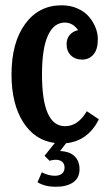

<svg xmlns="http://www.w3.org/2000/svg" viewBox="-20 -529 413 732"><path d="M311 -105 356.9 -74.2Q315.9 8.3 231.9 17.1L209 46.9Q245.6 48.3 264.4 66.7Q283.2 85 283.2 116.2Q283.2 149.4 258.8 166.3Q234.4 183.1 191.9 183.1Q152.3 183.1 123 166L139.2 127.9Q165 141.1 189 141.1Q206.1 141.1 216.1 133.1Q226.1 125 226.1 109.9Q226.1 95.2 216.8 87.6Q207.5 80.1 191.9 80.1Q180.7 80.1 168.9 84L149.9 64.9L189 16.1Q112.8 6.3 68.4 -63.2Q23.9 -132.8 23.9 -245.1Q23.9 -366.7 75.9 -437.7Q127.9 -508.8 214.8 -508.8Q248.5 -508.8 275.9 -496.6Q303.2 -484.4 319.6 -464.8Q335.9 -445.3 344.5 -423.3Q353 -401.4 353 -379.9Q353 -340.3 336.2 -321Q319.3 -301.8 293 -301.8Q266.6 -301.8 250.2 -317.9Q233.9 -334 233.9 -360.8Q233.9 -381.8 245.8 -395.8Q257.8 -409.7 277.8 -414.1Q257.8 -442.9 227.1 -442.9Q185.1 -442.9 162.6 -393.3Q140.1 -343.8 140.1 -245.1Q140.1 -47.9 228 -47.9Q277.3 -47.9 311 -105Z"/></svg>

Font: Margherita Bold
Style: Regular
Weight: 700
Designer: James Puckett
Foundry: Dunwich Type Founders
Version: Version 1.008;hotconv 1.0.109;makeotfexe 2.5.65596